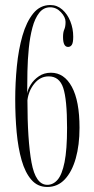

<svg xmlns="http://www.w3.org/2000/svg" viewBox="-20 -731 374 763"><path d="M168 12Q129.5 12 104.8 -16.5Q80 -45 66 -94Q52 -143 46.2 -205.5Q40.5 -268 40.5 -336.5Q40.5 -401.5 47 -467.8Q53.5 -534 69.2 -589Q85 -644 112 -677.5Q139 -711 180 -711Q207 -711 227.5 -693Q248 -675 259.5 -646.2Q271 -617.5 271 -585Q271 -561.5 265.5 -553Q260 -544.5 250.5 -544.5Q230.5 -544.5 230.5 -584Q230.5 -603 235.5 -614Q240.5 -625 240.5 -644Q240.5 -663 222.2 -682.5Q204 -702 179.5 -702Q153 -702 135.8 -680Q118.5 -658 108.8 -621.2Q99 -584.5 94.5 -539.5Q90 -494.5 89 -447.5Q88 -400.5 88 -359Q90 -375 102 -394.5Q114 -414 134.5 -428Q155 -442 182.5 -442Q235 -442 265.5 -386Q296 -330 296 -223Q296 -154.5 281 -101.5Q266 -48.5 237.5 -18.2Q209 12 168 12ZM168 3.5Q191.5 3.5 209 -16.8Q226.5 -37 236.5 -86.5Q246.5 -136 246.5 -223Q246.5 -336 231.2 -381.8Q216 -427.5 173.5 -427.5Q140 -427.5 116.8 -399Q93.5 -370.5 89 -332.5Q89 -174.5 105.2 -85.5Q121.5 3.5 168 3.5Z"/></svg>

Font: Imbue 100pt ExtraLight
Style: Regular
Weight: 200
Designer: Tyler Finck
Foundry: Etcetera Type Company
Version: Version 1.102; ttfautohint (v1.8.3)